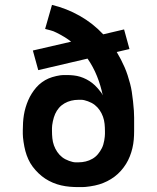

<svg xmlns="http://www.w3.org/2000/svg" viewBox="-20 -755 640 783"><path d="M300 8Q282 8 264.5 6.5Q247 5 229.5 1Q212 -3 195.5 -10Q179 -17 164.5 -26.5Q150 -36 137 -48.5Q124 -61 113.5 -75Q103 -89 95.5 -105.5Q88 -122 83.5 -139Q79 -156 76 -176.5Q73 -197 73 -209V-224Q73 -240 74 -255.5Q75 -271 77.5 -286.5Q80 -302 84.5 -317Q89 -332 95 -346Q101 -360 109.5 -373.5Q118 -387 128 -398.5Q138 -410 151 -419.5Q164 -429 178 -435Q192 -441 210 -445Q228 -449 239 -449H252Q266 -449 280 -447.5Q294 -446 307 -442Q320 -438 332.5 -431.5Q345 -425 356 -416.5Q367 -408 378 -395.5Q389 -383 394 -376L399 -366Q391 -406 375.5 -444.5Q360 -483 337 -516L136 -469L114 -549L270 -585Q264 -590 257.5 -594.5Q251 -599 242 -604.5Q233 -610 225.5 -614Q218 -618 211 -621.5Q204 -625 198 -627.5Q192 -630 187 -631L164 -637L192 -735Q251 -721 305 -690.5Q359 -660 401 -615L486 -635L508 -555L456 -543Q465 -528 473 -512.5Q481 -497 488 -481Q495 -465 500.5 -448Q506 -431 510.5 -414Q515 -397 517.5 -380.5Q520 -364 522.5 -342Q525 -320 526 -303.5Q527 -287 527 -275V-221Q527 -203 525.5 -185.5Q524 -168 520 -151Q516 -134 509.5 -117.5Q503 -101 494 -86.5Q485 -72 473 -58.5Q461 -45 447 -34.5Q433 -24 417 -16Q401 -8 384.5 -3Q368 2 347.5 5Q327 8 316 8ZM288 -93H300Q315 -93 329.5 -96.5Q344 -100 357 -107.5Q370 -115 379.5 -126.5Q389 -138 395.5 -151Q402 -164 405 -181.5Q408 -199 408 -209V-220Q408 -235 406.5 -250Q405 -265 400 -279Q395 -293 386.5 -305.5Q378 -318 366.5 -327Q355 -336 338.5 -342Q322 -348 312 -348H300Q285 -348 270.5 -344.5Q256 -341 243 -333.5Q230 -326 220.5 -315Q211 -304 205 -290.5Q199 -277 195.5 -260Q192 -243 192 -233V-221Q192 -206 193.5 -191Q195 -176 200 -162Q205 -148 213.5 -135.5Q222 -123 233.5 -114Q245 -105 261.5 -99Q278 -93 288 -93Z"/></svg>

Font: R Plex Mono
Style: Bold
Weight: 700
Monospace: yes
Designer: Belleve Invis
Foundry: Belleve Invis
Version: Version 31.8.0